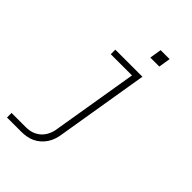

<svg xmlns="http://www.w3.org/2000/svg" viewBox="-266 -812 1133 1133"><g transform="rotate(45 300.0 -246.0)"><path d="M19 215V177H138Q154 177 170.5 174Q187 171 202.5 163.5Q218 156 231.5 144Q245 132 254 117Q263 102 268.5 86Q274 70 276 54L365 -482H188V-520H414L318 60Q315 81 308 101.5Q301 122 288.5 141Q276 160 258.5 175Q241 190 221 199Q201 208 180 211.5Q159 215 138 215ZM367 -633 379 -707H454L442 -633Z"/></g></svg>

Font: Iosevka SS04 XLt Ex
Style: Italic
Weight: 200
Width: 7
Italic angle: -9°
Monospace: yes
Designer: Belleve Invis
Foundry: Belleve Invis
Version: Version 19.0.0; ttfautohint (v1.8.4)